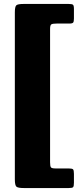

<svg xmlns="http://www.w3.org/2000/svg" viewBox="-20 -800 424 970"><path d="M99 -780H327Q343.5 -780 348.5 -776.2Q353.5 -772.5 353.5 -755V-706.5Q353.5 -691.5 349.8 -686.2Q346 -681 330 -681H266.5Q246.5 -681 239.8 -677.2Q233 -673.5 233 -653.5V19.5Q233 39 237 45Q241 51 260.5 51H326.5Q344.5 51 349 55.5Q353.5 60 353.5 78.5V123.5Q353.5 141.5 349 145.8Q344.5 150 327 150H101Q72 150 63.5 143.5Q55 137 55 106V-737Q55 -766.5 62.5 -773.2Q70 -780 99 -780Z"/></svg>

Font: Besley* Narrow Heavy
Style: Regular
Weight: 800
Width: 4
Designer: Owen Earl
Foundry: indestructible type*
Version: Version 3.000; ttfautohint (v1.8.3)